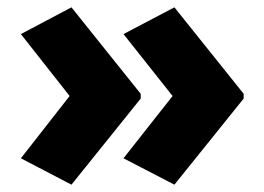

<svg xmlns="http://www.w3.org/2000/svg" viewBox="-20 -543 721 524"><path d="M645 -274V-287L456 -523L317 -450L451 -281L317 -111L456 -39ZM364 -274V-287L175 -523L37 -450L170 -281L37 -111L175 -39Z"/></svg>

Font: Noto Sans Arabic UI Bk
Style: Regular
Weight: 900
Designer: Monotype Design Team, Nadine Chahine and Nizar Qandah
Foundry: Monotype Imaging Inc.
Version: Version 2.010